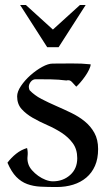

<svg xmlns="http://www.w3.org/2000/svg" viewBox="-20 -749 425 773"><path d="M192 -493Q229 -493 268.5 -493.5Q308 -494 345 -490Q345 -482 338.5 -468.5Q332 -455 322.5 -441.5Q313 -428 303 -416.5Q293 -405 287 -400Q279 -408 270 -418.5Q261 -429 247 -425Q216 -429 185.5 -429.5Q155 -430 124 -430Q112 -430 104 -420Q96 -410 96 -399Q96 -396 97 -392.5Q98 -389 99 -386Q119 -365 147 -350.5Q175 -336 206 -322.5Q237 -309 267 -294.5Q297 -280 321 -260.5Q345 -241 360 -214Q375 -187 375 -149Q375 -110 362.5 -81.5Q350 -53 327.5 -34Q305 -15 274.5 -5.5Q244 4 208 4Q173 4 143.5 2.5Q114 1 89.5 -8Q65 -17 45.5 -37Q26 -57 10 -94Q25 -114 45 -130Q65 -146 89 -153Q93 -137 91 -120.5Q89 -104 94 -89Q98 -76 109 -63.5Q120 -51 134 -41Q148 -31 163.5 -25Q179 -19 193 -19Q234 -19 262.5 -44.5Q291 -70 291 -112Q291 -148 273 -172.5Q255 -197 228 -214.5Q201 -232 170 -245.5Q139 -259 112 -274.5Q85 -290 67 -310Q49 -330 49 -361Q49 -380 64.5 -403Q80 -426 102.5 -446Q125 -466 149.5 -479.5Q174 -493 192 -493ZM170 -559 61 -729H84L193 -630L302 -729H325L216 -559Z"/></svg>

Font: Augsburger Schrift CAT
Style: Regular
Weight: 400
Designer: Peter Wiegel nach Roos&Junge Offenbach
Foundry: CAT-Fonts, Peter Wiegel
Version: Version 1.000